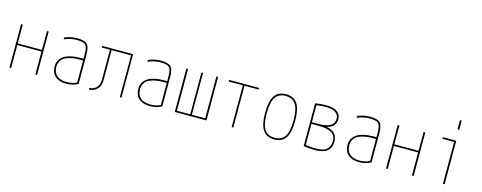

<svg xmlns="http://www.w3.org/2000/svg" viewBox="-30 -1483 5561 2216"><g transform="rotate(15 2750.0 -375.0)"><path d="M415 -519.5V0H394.5V-275.4H105.5V0H85V-519.5H105.5V-294.9H394.5V-519.5Z M764.6 9.8Q678.7 9.8 631.8 -32.2Q585 -74.2 585 -150.4Q585 -172.9 589.8 -192.4Q594.7 -211.9 611.3 -236.3Q627.9 -260.7 655.3 -278.3Q682.6 -295.9 731.4 -308.1Q780.3 -320.3 844.7 -320.3H884.8V-370.1Q884.8 -457 860.4 -483.4Q835.9 -509.8 754.9 -509.8Q676.8 -509.8 605.5 -477.5V-500Q678.7 -530.3 754.9 -530.3Q843.8 -530.3 874.5 -497.6Q905.3 -464.8 905.3 -370.1V-24.4Q840.8 9.8 764.6 9.8ZM884.8 -299.8H844.7Q798.8 -299.8 760.3 -293.5Q721.7 -287.1 685.1 -272Q648.4 -256.8 627 -225.6Q605.5 -194.3 605.5 -150.4Q605.5 -82 647 -45.9Q688.5 -9.8 764.6 -9.8Q833 -9.8 884.8 -36.1Z M1152.3 -500H1054.7V-519.5H1423.8V0H1404.3V-500H1171.9V-134.8Q1171.9 -70.3 1132.8 -31.7Q1093.8 6.8 1036.1 6.8V-12.7Q1086.9 -12.7 1119.6 -46.9Q1152.3 -81.1 1152.3 -134.8Z M1764.6 9.8Q1678.7 9.8 1631.8 -32.2Q1585 -74.2 1585 -150.4Q1585 -172.9 1589.8 -192.4Q1594.7 -211.9 1611.3 -236.3Q1627.9 -260.7 1655.3 -278.3Q1682.6 -295.9 1731.4 -308.1Q1780.3 -320.3 1844.7 -320.3H1884.8V-370.1Q1884.8 -457 1860.4 -483.4Q1835.9 -509.8 1754.9 -509.8Q1676.8 -509.8 1605.5 -477.5V-500Q1678.7 -530.3 1754.9 -530.3Q1843.8 -530.3 1874.5 -497.6Q1905.3 -464.8 1905.3 -370.1V-24.4Q1840.8 9.8 1764.6 9.8ZM1884.8 -299.8H1844.7Q1798.8 -299.8 1760.3 -293.5Q1721.7 -287.1 1685.1 -272Q1648.4 -256.8 1627 -225.6Q1605.5 -194.3 1605.5 -150.4Q1605.5 -82 1647 -45.9Q1688.5 -9.8 1764.6 -9.8Q1833 -9.8 1884.8 -36.1Z M2060.5 0V-519.5H2081.1V-19.5H2240.2V-519.5H2259.8V-19.5H2418.9V-519.5H2439.5V0Z M2740.2 -500H2571.3V-519.5H2928.7V-500H2759.8V0H2740.2Z M3386.2 -55.2Q3342.8 9.8 3250 9.8Q3157.2 9.8 3113.8 -55.2Q3070.3 -120.1 3070.3 -260.3Q3070.3 -400.4 3113.8 -465.3Q3157.2 -530.3 3250 -530.3Q3342.8 -530.3 3386.2 -465.3Q3429.7 -400.4 3429.7 -260.3Q3429.7 -120.1 3386.2 -55.2ZM3127.9 -69.3Q3166 -9.8 3250 -9.8Q3334 -9.8 3372.1 -69.3Q3410.2 -128.9 3410.2 -259.8Q3410.2 -390.6 3372.1 -450.2Q3334 -509.8 3250 -509.8Q3166 -509.8 3127.9 -450.2Q3089.8 -390.6 3089.8 -259.8Q3089.8 -128.9 3127.9 -69.3Z M3620.1 -294.9H3697.3Q3886.7 -294.9 3885.7 -406.2Q3885.7 -506.8 3725.6 -506.8Q3669.9 -506.8 3620.1 -498ZM3620.1 -275.4V-22.5Q3673.8 -13.7 3736.3 -12.7Q3791 -12.7 3828.6 -24.9Q3866.2 -37.1 3882.3 -59.1Q3898.4 -81.1 3904.3 -100.6Q3910.2 -120.1 3910.2 -146.5Q3910.2 -214.8 3858.9 -245.1Q3807.6 -275.4 3697.3 -275.4ZM3929.7 -146.5Q3929.7 6.8 3736.3 6.8Q3665 6.8 3599.6 -4.9V-514.6Q3657.2 -526.4 3725.6 -527.3Q3813.5 -527.3 3859.9 -496.1Q3906.2 -464.8 3906.2 -406.2Q3906.2 -314.5 3800.8 -287.1V-286.1Q3929.7 -261.7 3929.7 -146.5Z M4264.6 9.8Q4178.7 9.8 4131.8 -32.2Q4085 -74.2 4085 -150.4Q4085 -172.9 4089.8 -192.4Q4094.7 -211.9 4111.3 -236.3Q4127.9 -260.7 4155.3 -278.3Q4182.6 -295.9 4231.4 -308.1Q4280.3 -320.3 4344.7 -320.3H4384.8V-370.1Q4384.8 -457 4360.4 -483.4Q4335.9 -509.8 4254.9 -509.8Q4176.8 -509.8 4105.5 -477.5V-500Q4178.7 -530.3 4254.9 -530.3Q4343.8 -530.3 4374.5 -497.6Q4405.3 -464.8 4405.3 -370.1V-24.4Q4340.8 9.8 4264.6 9.8ZM4384.8 -299.8H4344.7Q4298.8 -299.8 4260.3 -293.5Q4221.7 -287.1 4185.1 -272Q4148.4 -256.8 4127 -225.6Q4105.5 -194.3 4105.5 -150.4Q4105.5 -82 4147 -45.9Q4188.5 -9.8 4264.6 -9.8Q4333 -9.8 4384.8 -36.1Z M4915 -519.5V0H4894.5V-275.4H4605.5V0H4585V-519.5H4605.5V-294.9H4894.5V-519.5Z M5285.2 0H5264.6V-500H5125V-519.5H5285.2ZM5264.6 -650.4V-759.8H5285.2V-650.4Z"/></g></svg>

Font: Mgen+ 1mn thin
Style: Regular
Weight: 100
Designer: [Source Han Sans]
Ryoko NISHIZUKA  (kana & ideographs); Paul D. Hunt (Latin, Greek & Cyrillic); Wenlong ZHANG  (bopomofo
Version: Version 1.059.20150602